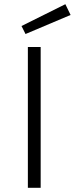

<svg xmlns="http://www.w3.org/2000/svg" viewBox="-20 -895 356 915"><path d="M112.8 0V-670.9H173.8V0ZM316.4 -823.7 101.6 -732.9 82.5 -771 291.5 -875Z"/></svg>

Font: Syncopate
Style: Regular
Weight: 300
Width: 7
Designer: Astigmatic (AOETI)
Foundry: Astigmatic (AOETI)
Version: Version 001.000